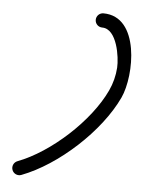

<svg xmlns="http://www.w3.org/2000/svg" viewBox="-47 -607 567 673"><g transform="rotate(5 237.0 -270.5)"><path d="M290.1 -516C290.1 -516 290.1 -516 290.1 -516C342.4 -516 356.8 -416.8 354.5 -380.5C352.7 -352.2 345.5 -324.3 333.5 -298.6C282 -188 149.7 -66.8 35 -23.4C22.1 -18.5 15.6 -4.1 20.5 8.9C25.4 21.8 39.8 28.3 52.7 23.4C179.6 -24.7 321.8 -155.1 378.8 -277.4C416.4 -358 419 -566 290.1 -566C276.3 -566 265.1 -554.8 265.1 -541C265.1 -527.1 276.3 -516 290.1 -516Z"/></g></svg>

Font: FRB American Cursive Guidelines Semibold
Style: Italic
Weight: 600
Italic angle: -25°
Version: Version 2.0;Modular Font Editor K font №1